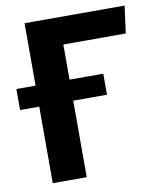

<svg xmlns="http://www.w3.org/2000/svg" viewBox="-80 -755 678 818"><g transform="rotate(-10 258.5 -346.0)"><path d="M499 -574H229V-422H375V-331H229V0H82V-331H-1V-422H82V-692H515Z"/></g></svg>

Font: Fira Sans SemiBold
Style: Regular
Weight: 600
Designer: bBox Type GmbH & Carrois Corporate GbR & Edenspiekermann AG
Foundry: bBox Type GmbH & Carrois Corporate GbR & Edenspiekermann AG
Version: Version 4.301;PS 004.301;hotconv 1.0.88;makeotf.lib2.5.64775